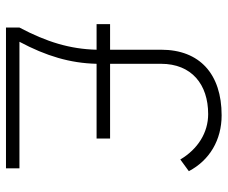

<svg xmlns="http://www.w3.org/2000/svg" viewBox="-78 -664 743 626"><g transform="rotate(90 293.0 -351.5)"><path d="M70.3 0H529.3V-43.9H116.7C163.1 -130.9 186.5 -209 188.5 -295.4H432.1V-339.4H188.5V-505.4C188.5 -605 255.4 -659.2 352.5 -659.2C412.6 -659.2 466.3 -626 500.5 -568.4L538.6 -596.2C502.9 -664.1 436.5 -703.1 356.4 -703.1C222.2 -703.1 142.6 -631.8 142.6 -505.9V-339.4H59.1V-295.4H142.6C140.6 -209 117.2 -132.3 70.3 -43.9Z"/></g></svg>

Font: Cascadia Code PL ExtraLight
Style: Regular
Weight: 200
Monospace: yes
Designer: Aaron Bell
Foundry: Saja Typeworks
Version: Version 2404.023